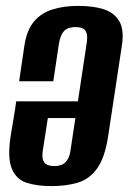

<svg xmlns="http://www.w3.org/2000/svg" viewBox="-20 -620 438 652"><path d="M155 12Q105 12 70 0.5Q35 -11 20 -47.5Q5 -84 16 -157L31 -248H147L126 -113Q122 -90 126 -77.5Q130 -65 140.5 -60.5Q151 -56 164 -56Q178 -56 189.5 -60.5Q201 -65 209 -77.5Q217 -90 220 -113L274 -471Q278 -495 274 -507.5Q270 -520 260 -524Q250 -528 236 -528Q223 -528 211.5 -524Q200 -520 192 -507.5Q184 -495 180 -471L161 -344H45L63 -466Q71 -518 95.5 -547Q120 -576 158.5 -588Q197 -600 246 -600Q297 -600 332.5 -588.5Q368 -577 385 -548Q402 -519 394 -466L347 -156Q336 -84 309.5 -47.5Q283 -11 243.5 0.5Q204 12 155 12ZM27 -219 35 -276H262L254 -219Z"/></svg>

Font: Alumni Sans
Style: Bold Italic
Weight: 700
Italic angle: -8°
Designer: Robert E. Leuschke
Foundry: Robert E. Leuschke
Version: Version 1.016